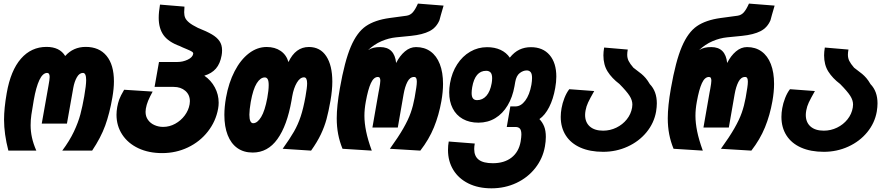

<svg xmlns="http://www.w3.org/2000/svg" viewBox="-20 -814 4840 1044"><path d="M2 -163.5Q2 -224.5 16.5 -307.5Q38 -431 94 -495Q150 -559 233 -559Q304.5 -559 334.5 -509.5Q378.5 -559 446 -559Q519.5 -559 559.5 -510.2Q599.5 -461.5 599.5 -371.5Q599.5 -332.5 591 -284Q576 -197 552 -131Q528 -65 481 5H318.5Q358 -48 381.8 -98.2Q405.5 -148.5 417 -192Q428.5 -235.5 438 -290Q448.5 -350 448.5 -378.5Q448.5 -417.5 431 -417.5Q411.5 -417.5 398 -393.8Q384.5 -370 378.5 -336.5L344 -142H207L243.5 -347.5Q250 -382 250 -395.5Q250 -417.5 236.5 -417.5Q212.5 -417.5 194.2 -379Q176 -340.5 163.5 -269Q154.5 -217.5 150.5 -189.5Q146.5 -161.5 146.5 -133Q146.5 -99.5 153.8 -66Q161 -32.5 177.5 5H25.5Q2 -85.5 2 -163.5Z M613.5 -190Q613.5 -209.5 617.5 -232.5Q621.5 -254 628.2 -273Q635 -292 655 -326L810 -316Q794 -287 785.2 -265.5Q776.5 -244 773 -223Q771.5 -214 771.5 -205.5Q771.5 -180.5 784.8 -162Q798 -143.5 820 -133.8Q842 -124 867 -124Q901.5 -124 932.5 -141Q963.5 -158 984.5 -186.2Q1005.5 -214.5 1011 -247Q1012.5 -255.5 1012.5 -263.5Q1012.5 -298.5 987.8 -320Q963 -341.5 924.5 -341.5H820.5L844.5 -477H945Q974 -477 1000.5 -489.5Q1027 -502 1030.5 -521Q1031.5 -528 1024 -533Q1016.5 -538 996 -546.5Q969 -557.5 957.5 -563.5Q895.5 -586 869.2 -623Q843 -660 843 -717Q843 -748 850 -789L983 -778L982.5 -766Q981.5 -753 981.5 -747.5Q981.5 -730 987 -717.2Q992.5 -704.5 1008.5 -691.2Q1024.5 -678 1056 -662.5Q1104 -643.5 1131.8 -627.2Q1159.5 -611 1173.5 -590.5Q1187.5 -570 1187.5 -540.5Q1187.5 -525 1185 -512.5Q1177 -467.5 1154 -441Q1131 -414.5 1091 -402.5Q1127.5 -377.5 1148.2 -338.8Q1169 -300 1169 -255.5Q1169 -239.5 1166 -223Q1153.5 -154 1110.2 -98.8Q1067 -43.5 1002 -12.5Q937 18.5 862 18.5Q788.5 18.5 732.2 -8Q676 -34.5 644.8 -82Q613.5 -129.5 613.5 -190Z M1200 -189Q1200 -232.5 1209 -283.5Q1223.5 -364.5 1255.8 -426.8Q1288 -489 1333.2 -523.8Q1378.5 -558.5 1430 -558.5Q1475 -558.5 1506.2 -537Q1537.5 -515.5 1548.5 -476.5Q1587 -558.5 1659.5 -558.5Q1721 -558.5 1754 -508.5Q1787 -458.5 1787 -370Q1787 -324 1777 -266.5Q1766.5 -207 1755.5 -166.2Q1744.5 -125.5 1724.8 -83.8Q1705 -42 1671.5 5L1517 -5Q1556.5 -60 1578.5 -98.5Q1600.5 -137 1615 -180.8Q1629.5 -224.5 1641 -288.5Q1650 -338.5 1650 -360.5Q1650 -393.5 1633 -393.5Q1611.5 -393.5 1594.2 -364.5Q1577 -335.5 1569 -290.5L1565 -267Q1541 -131 1488.5 -57.8Q1436 15.5 1354 15.5Q1305 15.5 1270.5 -9Q1236 -33.5 1218 -79.5Q1200 -125.5 1200 -189ZM1433.5 -282Q1441 -323 1441 -351.5Q1441 -374 1435.5 -383.5Q1430 -393 1420 -393Q1396 -393 1376 -361.2Q1356 -329.5 1343.5 -260Q1336 -216 1336 -190.5Q1336 -166.5 1341.5 -155.2Q1347 -144 1356.5 -144Q1379.5 -144 1400 -177.8Q1420.5 -211.5 1433.5 -282Z M1811 -171Q1811 -237 1828 -333.5Q1854 -481.5 1887.5 -560Q1921 -638.5 1969.5 -671.8Q2018 -705 2098 -716L2190.5 -728.5Q2211 -731.5 2224.8 -747.2Q2238.5 -763 2252.5 -794.5L2392 -783.5L2377.5 -733.5Q2371.5 -713 2369.5 -704Q2352.5 -663.5 2315.2 -644.5Q2278 -625.5 2214.5 -619L2134 -611Q2093.5 -607 2053.8 -589.8Q2014 -572.5 1981.5 -541.5Q1996.5 -551 2012 -554.5Q2027.5 -558 2047.5 -558Q2125 -558 2134 -471.5Q2153.5 -510.5 2181.5 -534.2Q2209.5 -558 2242 -558Q2288 -558 2321 -534.2Q2354 -510.5 2371.5 -465.5Q2389 -420.5 2389 -358Q2389 -315 2380 -264Q2366.5 -187.5 2339.5 -121.5Q2312.5 -55.5 2265.5 5L2100 -5Q2146.5 -69.5 2173.2 -116.2Q2200 -163 2213.2 -200.8Q2226.5 -238.5 2234.5 -282.5Q2240.5 -317 2243.5 -337Q2246.5 -357 2246.5 -370Q2246.5 -383 2243 -389.2Q2239.5 -395.5 2231.5 -395.5Q2209 -395.5 2195.2 -368.8Q2181.5 -342 2174.5 -301.5L2143 -120.5H2005L2038.5 -312.5Q2040.5 -324.5 2042 -330.5Q2048 -363.5 2048 -375Q2048 -385 2045 -390.2Q2042 -395.5 2035 -395.5Q2012 -395.5 1996.5 -361.5Q1981 -327.5 1969 -261Q1961.5 -220 1961.5 -184.5Q1961.5 -145.5 1970.8 -99.8Q1980 -54 2001.5 5L1842.5 -5Q1826.5 -44 1818.8 -84.2Q1811 -124.5 1811 -171Z M2416 2Q2416 -23 2420 -44.5L2561.5 -33.5Q2558.5 -17 2558.5 -3.5Q2558.5 35.5 2583.2 54.5Q2608 73.5 2660 73.5Q2722 73.5 2761.5 42.8Q2801 12 2811 -44.5Q2815 -69.5 2815 -82.5Q2815 -105.5 2807 -114.5Q2799 -123.5 2783.5 -123.5H2735.5L2755 -235.5H2783.5Q2812.5 -235.5 2836 -266.8Q2859.5 -298 2869.5 -353Q2873 -374 2873 -390Q2873 -413 2865.2 -422Q2857.5 -431 2844 -431Q2825 -431 2806.2 -416.8Q2787.5 -402.5 2781.5 -368L2777.5 -345Q2767 -285.5 2740.2 -240.8Q2713.5 -196 2673 -171.5Q2632.5 -147 2581.5 -147Q2532.5 -147 2496.5 -167.2Q2460.5 -187.5 2441.5 -224.8Q2422.5 -262 2422.5 -312Q2422.5 -335.5 2427 -361.5Q2437 -419.5 2465.8 -464Q2494.5 -508.5 2536.8 -533Q2579 -557.5 2628.5 -557.5Q2670 -557.5 2701.8 -542.8Q2733.5 -528 2752 -500.5Q2776 -530.5 2804.2 -544Q2832.5 -557.5 2866.5 -557.5Q2932 -557.5 2968.5 -514.8Q3005 -472 3005 -397.5Q3005 -368.5 2999 -335.5Q2988.5 -275.5 2966 -231.5Q2943.5 -187.5 2913 -166.5Q2929.5 -149.5 2938.8 -126.5Q2948 -103.5 2948 -69.5Q2948 -45.5 2943 -17.5Q2931.5 47.5 2890.8 99.5Q2850 151.5 2787.8 180.8Q2725.5 210 2652.5 210Q2580.5 210 2527 183.5Q2473.5 157 2444.8 109.8Q2416 62.5 2416 2ZM2653.5 -361.5Q2656 -374.5 2656 -389Q2656 -410 2647.8 -419.5Q2639.5 -429 2623.5 -429Q2563 -429 2547.5 -339.5Q2544.5 -321 2544.5 -308Q2544.5 -288 2551.8 -278.8Q2559 -269.5 2574 -269.5Q2604 -269.5 2624.8 -293Q2645.5 -316.5 2653.5 -361.5Z M3029 -178.5Q3029 -201.5 3033.5 -226Q3038 -252.5 3049.2 -281.2Q3060.5 -310 3075.5 -329L3211 -319Q3187.5 -277.5 3177.8 -256.8Q3168 -236 3164 -213.5Q3161.5 -199.5 3161.5 -189Q3161.5 -149 3187.2 -126.2Q3213 -103.5 3259.5 -103.5Q3297.5 -103.5 3331.5 -120Q3365.5 -136.5 3388.2 -165Q3411 -193.5 3417 -229Q3418.5 -238 3418.5 -245.5Q3418.5 -269 3403.2 -293Q3388 -317 3348 -357.5Q3307 -388.5 3284 -425Q3261 -461.5 3261 -513Q3261 -531.5 3265 -555.5L3393.5 -544.5Q3390.5 -529 3390.5 -516.5Q3390.5 -498 3398 -482.8Q3405.5 -467.5 3424 -446Q3455.5 -422.5 3468 -412Q3480.5 -401.5 3491 -389.2Q3501.5 -377 3513.5 -356.5Q3551.5 -317.5 3551.5 -252Q3551.5 -232.5 3547.5 -207.5Q3536.5 -145 3495.5 -95Q3454.5 -45 3392.5 -16.8Q3330.5 11.5 3259.5 11.5Q3188 11.5 3136 -11.5Q3084 -34.5 3056.5 -77.5Q3029 -120.5 3029 -178.5Z M3611 -171Q3611 -237 3628 -333.5Q3654 -481.5 3687.5 -560Q3721 -638.5 3769.5 -671.8Q3818 -705 3898 -716L3990.5 -728.5Q4011 -731.5 4024.8 -747.2Q4038.5 -763 4052.5 -794.5L4192 -783.5L4177.5 -733.5Q4171.5 -713 4169.5 -704Q4152.5 -663.5 4115.2 -644.5Q4078 -625.5 4014.5 -619L3934 -611Q3893.5 -607 3853.8 -589.8Q3814 -572.5 3781.5 -541.5Q3796.5 -551 3812 -554.5Q3827.5 -558 3847.5 -558Q3925 -558 3934 -471.5Q3953.5 -510.5 3981.5 -534.2Q4009.5 -558 4042 -558Q4088 -558 4121 -534.2Q4154 -510.5 4171.5 -465.5Q4189 -420.5 4189 -358Q4189 -315 4180 -264Q4166.5 -187.5 4139.5 -121.5Q4112.5 -55.5 4065.5 5L3900 -5Q3946.5 -69.5 3973.2 -116.2Q4000 -163 4013.2 -200.8Q4026.5 -238.5 4034.5 -282.5Q4040.5 -317 4043.5 -337Q4046.5 -357 4046.5 -370Q4046.5 -383 4043 -389.2Q4039.5 -395.5 4031.5 -395.5Q4009 -395.5 3995.2 -368.8Q3981.5 -342 3974.5 -301.5L3943 -120.5H3805L3838.5 -312.5Q3840.5 -324.5 3842 -330.5Q3848 -363.5 3848 -375Q3848 -385 3845 -390.2Q3842 -395.5 3835 -395.5Q3812 -395.5 3796.5 -361.5Q3781 -327.5 3769 -261Q3761.5 -220 3761.5 -184.5Q3761.5 -145.5 3770.8 -99.8Q3780 -54 3801.5 5L3642.5 -5Q3626.5 -44 3618.8 -84.2Q3611 -124.5 3611 -171Z M4229 -178.5Q4229 -201.5 4233.5 -226Q4238 -252.5 4249.2 -281.2Q4260.5 -310 4275.5 -329L4411 -319Q4387.5 -277.5 4377.8 -256.8Q4368 -236 4364 -213.5Q4361.5 -199.5 4361.5 -189Q4361.5 -149 4387.2 -126.2Q4413 -103.5 4459.5 -103.5Q4497.5 -103.5 4531.5 -120Q4565.5 -136.5 4588.2 -165Q4611 -193.5 4617 -229Q4618.5 -238 4618.5 -245.5Q4618.5 -269 4603.2 -293Q4588 -317 4548 -357.5Q4507 -388.5 4484 -425Q4461 -461.5 4461 -513Q4461 -531.5 4465 -555.5L4593.5 -544.5Q4590.5 -529 4590.5 -516.5Q4590.5 -498 4598 -482.8Q4605.5 -467.5 4624 -446Q4655.5 -422.5 4668 -412Q4680.5 -401.5 4691 -389.2Q4701.5 -377 4713.5 -356.5Q4751.5 -317.5 4751.5 -252Q4751.5 -232.5 4747.5 -207.5Q4736.5 -145 4695.5 -95Q4654.5 -45 4592.5 -16.8Q4530.5 11.5 4459.5 11.5Q4388 11.5 4336 -11.5Q4284 -34.5 4256.5 -77.5Q4229 -120.5 4229 -178.5Z"/></svg>

Font: JuliaMono Black
Style: Italic
Weight: 900
Italic angle: -9°
Monospace: yes
Designer: cormullion
Foundry: corm
Version: Version 0.057; ttfautohint (v1.8.4)